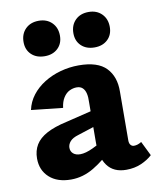

<svg xmlns="http://www.w3.org/2000/svg" viewBox="-76 -702 638 774"><g transform="rotate(-10 243.0 -315.5)"><path d="M379 11Q327 11 301.5 -24Q276 -59 277 -123L278 -283Q279 -304 275.5 -319Q272 -334 263 -342.5Q254 -351 239 -351Q224 -351 209.5 -344Q195 -337 184.5 -320.5Q174 -304 171 -279L42 -293Q49 -326 69.5 -352.5Q90 -379 120.5 -398Q151 -417 187.5 -427Q224 -437 262 -437Q340 -437 374.5 -401Q409 -365 408 -304L407 -104Q407 -92 412.5 -85.5Q418 -79 426 -79Q434 -79 441.5 -81.5Q449 -84 457 -89L486 -30Q468 -13 440.5 -1Q413 11 379 11ZM153 11Q97 11 64.5 -18.5Q32 -48 32 -96Q32 -128 46.5 -152Q61 -176 92.5 -193Q124 -210 174 -221L338 -261L343 -203L213 -161Q189 -154 178.5 -142Q168 -130 168 -116Q168 -101 178.5 -92Q189 -83 207 -83Q229 -83 259.5 -97.5Q290 -112 327 -132L336 -87Q292 -43 247 -16Q202 11 153 11ZM135 -497Q101 -497 80.5 -516.5Q60 -536 60 -568Q60 -601 80.5 -621.5Q101 -642 135 -642Q168 -642 188.5 -621.5Q209 -601 209 -568Q209 -536 188.5 -516.5Q168 -497 135 -497ZM339 -497Q305 -497 284.5 -516.5Q264 -536 264 -568Q264 -601 284.5 -621.5Q305 -642 339 -642Q372 -642 392.5 -621.5Q413 -601 413 -568Q413 -536 392.5 -516.5Q372 -497 339 -497Z"/></g></svg>

Font: Ysabeau ExtraBold
Style: Regular
Weight: 800
Designer: Christian Thalmann (Catharsis Fonts)
Version: Version 2.002